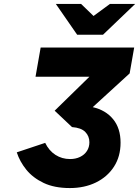

<svg xmlns="http://www.w3.org/2000/svg" viewBox="-20 -941 705 973"><path d="M334 12Q255.5 12 201 -14Q146.5 -40 113.2 -81.2Q80 -122.5 65 -169L209 -217Q228 -177.5 261 -156.2Q294 -135 335 -135Q363.5 -135 385.8 -145.8Q408 -156.5 420.5 -175.8Q433 -195 433 -220Q433 -251 412.2 -272.2Q391.5 -293.5 345 -297L257 -380L433 -552H160L186 -700H660L637 -569L450 -398Q515.5 -383 553.2 -337Q591 -291 591 -218Q591 -148 557.5 -96.2Q524 -44.5 466 -16.2Q408 12 334 12ZM371 -765 263 -921H391L454 -860L537 -921H665L502 -765Z"/></svg>

Font: Overpass Black
Style: Italic
Weight: 900
Italic angle: -10°
Designer: Delve Withrington, Dave Bailey, Thomas Jockin
Foundry: Delve Fonts LLC
Version: Version 4.000